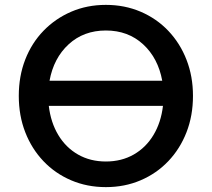

<svg xmlns="http://www.w3.org/2000/svg" viewBox="-20 -751 868 787"><path d="M414 16Q337 16 271.5 -12Q206 -40 158 -90.5Q110 -141 83.5 -209Q57 -277 57 -358Q57 -439 83.5 -507Q110 -575 158.5 -625Q207 -675 272 -703Q337 -731 414 -731Q491 -731 556.5 -703Q622 -675 670 -624.5Q718 -574 744.5 -506Q771 -438 771 -358Q771 -277 744.5 -209Q718 -141 670 -90.5Q622 -40 556.5 -12Q491 16 414 16ZM414 -626Q323 -626 261.5 -569.5Q200 -513 183 -420H645Q628 -513 566.5 -569.5Q505 -626 414 -626ZM414 -89Q478 -89 528 -117.5Q578 -146 609 -197.5Q640 -249 648 -317H180Q188 -249 219 -197.5Q250 -146 300 -117.5Q350 -89 414 -89Z"/></svg>

Font: Wix Madefor Text SemiBold
Style: Regular
Weight: 600
Designer: Dalton Maag Ltd
Foundry: Dalton Maag Ltd
Version: Version 3.100